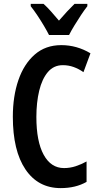

<svg xmlns="http://www.w3.org/2000/svg" viewBox="-20 -957 509 987"><path d="M303 -622Q256 -622 226 -586.5Q196 -551 181.5 -490.5Q167 -430 167 -356Q167 -230 204.5 -161.5Q242 -93 309 -93Q340 -93 369 -102.5Q398 -112 425 -127V-22Q369 10 292 10Q176 10 111 -86Q46 -182 46 -357Q46 -462 74.5 -545Q103 -628 158.5 -676.5Q214 -725 295 -725Q375 -725 445 -683L409 -586Q385 -603 358.5 -612.5Q332 -622 303 -622ZM232 -777Q222 -797 206 -824Q190 -851 172 -878Q154 -905 138 -925V-937H204Q222 -921 242 -898.5Q262 -876 283 -851Q307 -879 324.5 -897.5Q342 -916 363 -937H429V-925Q414 -906 396.5 -879.5Q379 -853 362.5 -826Q346 -799 335 -777Z"/></svg>

Font: Noto Sans Thai Looped ExtraCondensed SemiBold
Style: Regular
Weight: 600
Width: 2
Designer: Sasikarn Vongin, Ben Mitchell
Foundry: The Fontpad Ltd
Version: Version 1.001; ttfautohint (v1.8.4.7-5d5b)